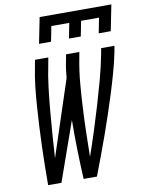

<svg xmlns="http://www.w3.org/2000/svg" viewBox="-96 -957 771 1023"><g transform="rotate(-10 289.5 -445.0)"><path d="M80 0Q80 -53 81 -105.5Q82 -158 83.5 -211Q85 -264 88 -317Q91 -370 94.5 -423Q98 -476 104 -529.5Q110 -583 121 -637L127 -670H199L193 -637Q180 -574 172.5 -511Q165 -448 159.5 -385.5Q154 -323 149.5 -260.5Q145 -198 141 -135L276 -545Q278 -568 281 -591Q284 -614 289 -637L295 -670H367L361 -637Q348 -570 342.5 -504Q337 -438 333.5 -372Q330 -306 328.5 -241Q327 -176 326 -110Q349 -176 370 -241.5Q391 -307 410.5 -372.5Q430 -438 448 -504Q466 -570 479 -637L485 -670H557L551 -637Q540 -583 525 -529.5Q510 -476 493.5 -423Q477 -370 459 -317Q441 -264 422.5 -211Q404 -158 384 -105.5Q364 -53 344 0H272Q268 -80 266 -159.5Q264 -239 265 -320L152 0ZM163 -750 191 -890H579L551 -750H486L502 -832H405L389 -750H325L341 -832H244L228 -750Z"/></g></svg>

Font: Lode
Style: Italic
Weight: 400
Italic angle: -11°
Monospace: yes
Designer: Belleve Invis
Foundry: Belleve Invis
Version: Version 29.2.0; ttfautohint (v1.8.3)